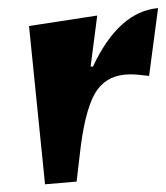

<svg xmlns="http://www.w3.org/2000/svg" viewBox="-20 -450 416 481"><path d="M306.6 -263.7Q252 -263.7 224.1 -225.6Q196.3 -187.5 182.6 -85.9L171.9 4.9L92.8 11.7L52.7 -384.8L223.6 -411.1L207 -283.2H212.9Q277.3 -420.9 376 -429.7L353.5 -259.8Q324.2 -263.7 306.6 -263.7Z"/></svg>

Font: Ravi Prakash
Style: Regular
Weight: 400
Designer: Appaji Ambarisha Darbha
Version: Version 1.0.4; ttfautohint (v1.2.42-39fb)